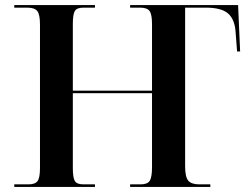

<svg xmlns="http://www.w3.org/2000/svg" viewBox="-20 -734 979 754"><path d="M36 0H353V-10H308Q282 -10 274 -23Q266 -36 266 -74V-368H577V-78Q577 -38 568 -24Q559 -10 532 -10H491V0H806V-10H763Q731 -10 719 -25Q707 -40 707 -81V-704H788Q848 -704 874.5 -682Q901 -660 905 -611L911 -532H923L915 -714H491V-704H530Q558 -704 567.5 -690.5Q577 -677 577 -639V-378H266V-640Q266 -678 274 -691Q282 -704 308 -704H353V-714H36V-704H87Q116 -704 126.5 -690.5Q137 -677 137 -638V-74Q137 -36 127.5 -23Q118 -10 92 -10H36Z"/></svg>

Font: Noto Serif Display Semi
Style: Regular
Weight: 600
Designer: Monotype Design Team
Foundry: Monotype Imaging Inc.
Version: Version 1.900